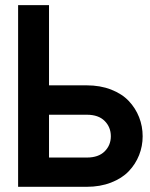

<svg xmlns="http://www.w3.org/2000/svg" viewBox="-20 -720 580 740"><path d="M49.8 -700.2H168.9V-391.1H314Q366.2 -391.1 408.2 -374.8Q450.2 -358.4 476.3 -330.8Q502.4 -303.2 516.1 -268.3Q529.8 -233.4 529.8 -194.8Q529.8 -156.7 516.1 -122.1Q502.4 -87.4 476.3 -60.1Q450.2 -32.7 408.2 -16.4Q366.2 0 314 0H49.8ZM168.9 -112.8H314.9Q359.4 -112.8 383.3 -136.5Q407.2 -160.2 407.2 -194.8Q407.2 -230 383.3 -253.9Q359.4 -277.8 314.9 -277.8H168.9Z"/></svg>

Font: Cakra Normal
Style: Regular
Weight: 400
Designer: Lucia Kollert, Vojtech Kollert
Foundry: OoM Type
Version: Version 1.000;Glyphs 3.1.1 (3148)